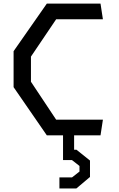

<svg xmlns="http://www.w3.org/2000/svg" viewBox="-20 -750 660 1064"><path d="M55.3 -267V-466.3L239.5 -730H537L550.3 -643.2H291.2L151.5 -436.3V-297L291.2 -86.8H550.3L537 0H239.5ZM309.3 233.2H379L420.5 200.7V169.7L379 137.2H329.3V-24H390.7V98.7L377.8 79.7H403.8L478.7 139.7V230.7L403 294.5H309.3Z"/></svg>

Font: Monaspace Krypton Var
Style: Regular
Weight: 400
Designer: Riley Cran and the Lettermatic Team
Version: Version 1.101 (Monaspace Krypton Var)